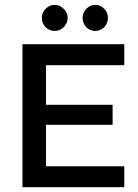

<svg xmlns="http://www.w3.org/2000/svg" viewBox="-20 -785 580 805"><path d="M155.3 -710Q155.3 -699.2 159.2 -689.5Q163.1 -679.7 170.9 -670.9Q179.7 -663.1 188.5 -659.2Q198.2 -655.3 209 -655.3Q219.7 -655.3 229.5 -659.2Q238.3 -663.1 247.1 -670.9Q254.9 -679.7 259.8 -689.5Q263.7 -699.2 263.7 -710Q263.7 -720.7 259.8 -730.5Q254.9 -740.2 247.1 -748Q238.3 -755.9 229.5 -760.7Q219.7 -764.6 209 -764.6Q198.2 -764.6 188.5 -760.7Q179.7 -755.9 170.9 -748Q163.1 -740.2 159.2 -730.5Q155.3 -720.7 155.3 -710ZM326.2 -710Q326.2 -699.2 330.1 -689.5Q334 -679.7 341.8 -670.9Q349.6 -663.1 359.4 -659.2Q368.2 -655.3 378.9 -655.3Q389.6 -655.3 399.4 -659.2Q409.2 -663.1 417 -670.9Q424.8 -679.7 428.7 -689.5Q432.6 -699.2 432.6 -710Q432.6 -720.7 428.7 -730.5Q424.8 -740.2 417 -748Q409.2 -755.9 399.4 -760.7Q389.6 -764.6 378.9 -764.6Q368.2 -764.6 359.4 -760.7Q349.6 -755.9 341.8 -748Q334 -740.2 330.1 -730.5Q326.2 -720.7 326.2 -710ZM452.1 -345.7Q381.8 -345.7 172.9 -345.7Q172.9 -387.7 172.9 -511.7Q254.9 -511.7 501 -511.7Q501 -534.2 501 -599.6Q394.5 -599.6 74.2 -599.6Q74.2 -562.5 74.2 -450.2Q74.2 -337.9 74.2 0Q180.7 0 501 0Q501 -22.5 501 -87.9Q418.9 -87.9 172.9 -87.9Q172.9 -131.8 172.9 -261.7Q243.2 -261.7 452.1 -261.7Q452.1 -283.2 452.1 -345.7Z"/></svg>

Font: TextaAlt
Style: Bold
Weight: 400
Designer: Daniel Hernandez & Miguel Hernandez
Version: Version 1.005;com.myfonts.easy.latinotype.texta.alt-bold.wfk